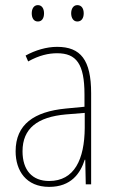

<svg xmlns="http://www.w3.org/2000/svg" viewBox="-20 -720 450 750"><path d="M104 -668C104 -651 111 -636 128 -636C144 -636 152 -649 152 -668C152 -686 144 -700 128 -700C111 -700 104 -684 104 -668ZM258 -668C258 -651 266 -636 282 -636C299 -636 307 -650 307 -668C307 -686 299 -700 282 -700C266 -700 258 -685 258 -668ZM203 -537C162 -537 118 -524 80 -503L90 -480C133 -504 170 -512 203 -512C278 -512 310 -471 310 -351V-303L237 -296C113 -284 41 -234 41 -129C41 -53 82 10 172 10C258 10 294 -43 311 -96H313L315 0H336V-356C336 -486 295 -537 203 -537ZM237 -273 311 -279V-220C310 -98 271 -13 172 -13C106 -13 68 -55 68 -129C68 -219 127 -263 237 -273Z"/></svg>

Font: Noto Sans Thai Cond Thin
Style: Regular
Weight: 100
Width: 3
Designer: Monotype Design Team
Foundry: Monotype Imaging Inc.
Version: Version 2.002